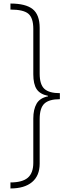

<svg xmlns="http://www.w3.org/2000/svg" viewBox="-20 -871 388 1084"><path d="M39 -851Q125 -851 164.5 -819.5Q204 -788 204 -713V-455Q204 -394 230.5 -369.5Q257 -345 318 -345V-311Q257 -311 230.5 -286Q204 -261 204 -199V53Q204 121 161 157Q118 193 39 193V159Q106 159 137 132.5Q168 106 168 48V-202Q168 -253 186.5 -285.5Q205 -318 251 -327V-330Q206 -339 187 -367.5Q168 -396 168 -452V-708Q168 -770 140 -793.5Q112 -817 39 -817Z"/></svg>

Font: Noto Sans Tamil UI ExtraCondensed ExtraLight
Style: Regular
Weight: 200
Width: 2
Designer: Jelle Bosma - Monotype Design Team
Foundry: Monotype Imaging Inc.
Version: Version 2.004; ttfautohint (v1.8.4.7-5d5b)